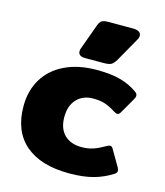

<svg xmlns="http://www.w3.org/2000/svg" viewBox="-111 -814 784 914"><g transform="rotate(15 280.5 -357.5)"><path d="M213 -560Q213 -568 216 -575L260 -696Q267 -716 276.5 -723Q286 -730 312 -730H432Q450 -730 460.5 -723.5Q471 -717 471 -705Q471 -694 464 -683L399 -568Q387 -548 376 -541.5Q365 -535 336 -535H247Q213 -535 213 -560ZM23 -239Q23 -315 58 -373Q93 -431 159.5 -463Q226 -495 317 -495Q386 -495 433.5 -482Q481 -469 518 -442Q529 -435 529 -424Q529 -416 521 -403L480 -332Q473 -318 463 -318Q457 -318 444 -326Q417 -343 393.5 -351Q370 -359 335 -359Q285 -359 254.5 -327Q224 -295 224 -239Q224 -182 255 -151.5Q286 -121 340 -121Q372 -121 398 -130Q424 -139 451 -155Q465 -163 471 -163Q480 -163 487 -149L532 -72Q537 -62 537 -56Q537 -47 525 -39Q483 -12 433.5 1.5Q384 15 315 15Q175 15 99 -50Q23 -115 23 -239Z"/></g></svg>

Font: Mitr SemiBold
Style: Regular
Weight: 600
Designer: Thanarat Vachiruckul
Foundry: Cadson Demak
Version: Version 1.003